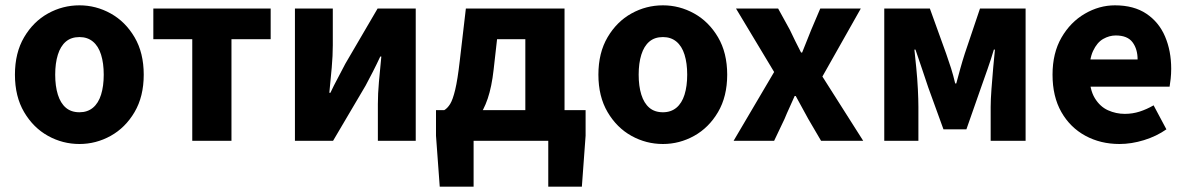

<svg xmlns="http://www.w3.org/2000/svg" viewBox="-20 -528 4449 720"><path d="M278 12Q215 12 160 -18.5Q105 -49 70.5 -107.5Q36 -166 36 -248Q36 -330 70.5 -388.5Q105 -447 160 -477.5Q215 -508 278 -508Q340 -508 395 -477.5Q450 -447 484.5 -388.5Q519 -330 519 -248Q519 -166 484.5 -107.5Q450 -49 395 -18.5Q340 12 278 12ZM278 -107Q308 -107 328.5 -124Q349 -141 359 -173Q369 -205 369 -248Q369 -291 359 -323Q349 -355 328.5 -372Q308 -389 278 -389Q247 -389 227 -372Q207 -355 197 -323Q187 -291 187 -248Q187 -205 197 -173Q207 -141 227 -124Q247 -107 278 -107Z M701 0V-381H555V-496H995V-381H848V0Z M1086 0V-496H1228V-358Q1228 -320 1224 -274.5Q1220 -229 1215 -180H1219Q1231 -206 1247.5 -236.5Q1264 -267 1275 -289L1396 -496H1539V0H1397V-138Q1397 -176 1401 -221Q1405 -266 1410 -316H1406Q1394 -290 1378.5 -259.5Q1363 -229 1351 -207L1229 0Z M1756 0V172H1629L1615 -19V-115H2176V-19L2162 172H2036V0ZM1950 -43V-381H1844L1831 -266Q1824 -203 1809 -158.5Q1794 -114 1771.5 -86Q1749 -58 1720.5 -44.5Q1692 -31 1658 -30L1646 -115Q1658 -122 1668 -138Q1678 -154 1687 -191.5Q1696 -229 1704 -299L1727 -496H2097V-43Z M2466 12Q2403 12 2348 -18.5Q2293 -49 2258.5 -107.5Q2224 -166 2224 -248Q2224 -330 2258.5 -388.5Q2293 -447 2348 -477.5Q2403 -508 2466 -508Q2528 -508 2583 -477.5Q2638 -447 2672.5 -388.5Q2707 -330 2707 -248Q2707 -166 2672.5 -107.5Q2638 -49 2583 -18.5Q2528 12 2466 12ZM2466 -107Q2496 -107 2516.5 -124Q2537 -141 2547 -173Q2557 -205 2557 -248Q2557 -291 2547 -323Q2537 -355 2516.5 -372Q2496 -389 2466 -389Q2435 -389 2415 -372Q2395 -355 2385 -323Q2375 -291 2375 -248Q2375 -205 2385 -173Q2395 -141 2415 -124Q2435 -107 2466 -107Z M2731 0 2883 -258 2740 -496H2898L2942 -416Q2952 -395 2962.5 -373.5Q2973 -352 2984 -331H2988Q2996 -352 3005 -373.5Q3014 -395 3022 -416L3056 -496H3208L3064 -241L3217 0H3059L3011 -82Q2999 -103 2987.5 -125Q2976 -147 2964 -168H2960Q2951 -147 2941 -125.5Q2931 -104 2922 -82L2883 0Z M3296 0V-496H3467L3528 -327Q3538 -299 3546.5 -272Q3555 -245 3562 -215H3566Q3574 -245 3581.5 -272Q3589 -299 3598 -327L3655 -496H3826V0H3695V-127Q3695 -154 3698 -194Q3701 -234 3704.5 -274Q3708 -314 3711 -342H3707Q3697 -308 3683.5 -269.5Q3670 -231 3659 -200L3604 -43H3518L3461 -200Q3451 -231 3437.5 -270Q3424 -309 3413 -342H3409Q3412 -314 3416 -274Q3420 -234 3422 -194Q3424 -154 3424 -127V0Z M4178 12Q4107 12 4050 -19Q3993 -50 3960 -108Q3927 -166 3927 -248Q3927 -329 3960.5 -387Q3994 -445 4048 -476.5Q4102 -508 4161 -508Q4232 -508 4279 -476.5Q4326 -445 4349 -391Q4372 -337 4372 -270Q4372 -251 4370 -232.5Q4368 -214 4366 -203H4041L4039 -305H4246Q4246 -344 4227 -369.5Q4208 -395 4164 -395Q4140 -395 4117 -382Q4094 -369 4079 -337Q4064 -305 4065 -248Q4066 -192 4085.5 -160Q4105 -128 4135 -114.5Q4165 -101 4198 -101Q4227 -101 4253.5 -109.5Q4280 -118 4306 -133L4354 -43Q4317 -17 4270 -2.5Q4223 12 4178 12Z"/></svg>

Font: Source Sans 3
Style: Bold
Weight: 700
Designer: Paul D. Hunt
Foundry: Adobe
Version: Version 3.052;hotconv 1.1.0;makeotfexe 2.6.0